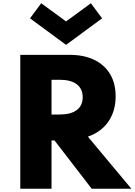

<svg xmlns="http://www.w3.org/2000/svg" viewBox="-20 -1163 830 1183"><path d="M105 0H297.5V-297.5H316L545 0H789.5L521.5 -321Q603.5 -349.5 648 -414.2Q692.5 -479 692.5 -569.5Q692.5 -650.5 657.5 -707.8Q622.5 -765 559.2 -795Q496 -825 410 -825H105ZM297.5 -457.5V-671.5H348Q416.5 -671.5 453 -643.8Q489.5 -616 489.5 -564Q489.5 -512.5 453.2 -485Q417 -457.5 348 -457.5ZM387 -886.5 609 -1050 540 -1143 387 -1031 234 -1143 165 -1050Z"/></svg>

Font: Spartan ExtraBold
Style: Regular
Weight: 800
Designer: Matt Bailey, Mirko Velimirovic
Foundry: Matt Bailey
Version: Version 1.003; ttfautohint (v1.8.3)